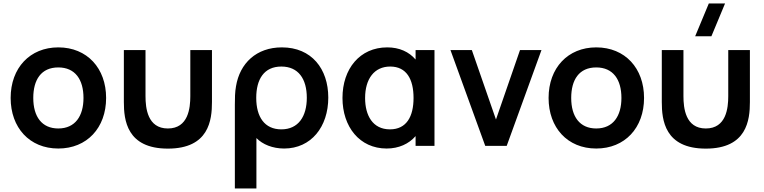

<svg xmlns="http://www.w3.org/2000/svg" viewBox="-20 -822 4306 1082"><path d="M308.5 15C470 15 578 -101.5 578 -270C578 -437 471.5 -555 308.5 -555C149 -555 40 -439.5 40 -270C40 -103 146 15 308.5 15ZM167.5 -270C167.5 -372 211.5 -442 308.5 -442C403 -442 450.5 -374.5 450.5 -270C450.5 -168.5 404 -98 308.5 -98C215.5 -98 167.5 -165 167.5 -270Z M678 -247C678 -146 694 15.5 926 15.5C1158 15.5 1174.5 -146 1174.5 -247V-540H1052.5V-280C1052.5 -213.5 1041.5 -98 926 -98C811 -98 800 -213.5 800 -280V-540H678Z M1303.5 -232V240H1425V-44C1460 -8 1516.5 15 1581 15C1733.5 15 1830 -107.5 1830 -272C1830 -434 1736 -555 1568.5 -555C1424.5 -555 1331.5 -465.5 1310 -336C1304 -303 1303.5 -268 1303.5 -232ZM1424 -270.5C1424 -375.5 1468 -447 1565.5 -447C1661.5 -447 1709 -377.5 1709 -271C1709 -166 1661.5 -93 1565.5 -93C1471 -93 1424 -163 1424 -270.5Z M2159 15C2227 15 2284 -11 2322 -55V0H2428.5V-540H2322V-486.5C2285 -530 2230.5 -555 2162.5 -555C2007.5 -555 1910 -434 1910 -270C1910 -108 2006 15 2159 15ZM2037.5 -269.5C2037.5 -378 2089.5 -447 2179 -447C2271 -447 2310.5 -375.5 2310.5 -270C2310.5 -165.5 2271 -93 2177.5 -93C2080 -93 2037.5 -172 2037.5 -269.5Z M2714.5 0H2835.5L3031.5 -540H2910.5L2775 -148.5L2639 -540H2518.5Z M3340 15C3501.5 15 3609.5 -101.5 3609.5 -270C3609.5 -437 3503 -555 3340 -555C3180.5 -555 3071.5 -439.5 3071.5 -270C3071.5 -103 3177.5 15 3340 15ZM3199 -270C3199 -372 3243 -442 3340 -442C3434.5 -442 3482 -374.5 3482 -270C3482 -168.5 3435.5 -98 3340 -98C3247 -98 3199 -165 3199 -270Z M3709.5 -247C3709.5 -146 3725.5 15.5 3957.5 15.5C4189.5 15.5 4206 -146 4206 -247V-540H4084V-280C4084 -213.5 4073 -98 3957.5 -98C3842.5 -98 3831.5 -213.5 3831.5 -280V-540H3709.5ZM3897.5 -617.5H3989L4066 -802.5H3974.5Z"/></svg>

Font: Eudonet
Style: Bold
Weight: 700
Designer: Mikhail Sharanda
Foundry: Mikhail Sharanda
Version: Version 4.503;Glyphs 3.1.2 (3151)